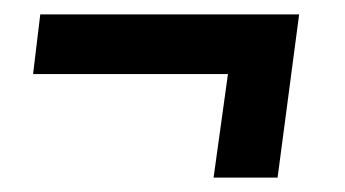

<svg xmlns="http://www.w3.org/2000/svg" viewBox="-20 -304 480 267"><path d="M36 -284H396L366 -57H277L297 -201H26Z"/></svg>

Font: Yrsa
Style: Italic
Weight: 400
Italic angle: -7.10001°
Designer: Anna Giedrys (Yrsa+Rasa design), David Brezina (Yrsa art-direction, Rasa art-direction, design)
Foundry: Rosetta Type Foundry
Version: Version 2.004